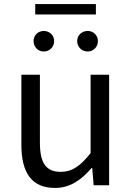

<svg xmlns="http://www.w3.org/2000/svg" viewBox="-20 -910 647 943"><path d="M153 -839H451V-890H153ZM195 -657C224 -657 246 -680 246 -708C246 -736 224 -758 195 -758C166 -758 145 -736 145 -708C145 -680 166 -657 195 -657ZM411 -657C439 -657 461 -680 461 -708C461 -736 439 -758 411 -758C381 -758 359 -736 359 -708C359 -680 381 -657 411 -657ZM250 13C325 13 379 -26 430 -85H433L440 0H516V-543H425V-158C373 -93 334 -66 278 -66C206 -66 176 -109 176 -210V-543H85V-199C85 -61 136 13 250 13Z"/></svg>

Font: Noto Sans JP
Style: Regular
Weight: 400
Designer: Ryoko NISHIZUKA  (kana, bopomofo & ideographs); Paul D. Hunt (Latin, Greek & Cyrillic); Sandoll Communications , Soo-you
Foundry: Adobe
Version: Version 2.002;hotconv 1.0.116;makeotfexe 2.5.65601